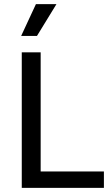

<svg xmlns="http://www.w3.org/2000/svg" viewBox="-20 -915 547 935"><path d="M86 0V-660H178V0ZM116 0V-80H486V0ZM160 -740H83L155 -895H255Z"/></svg>

Font: Bricolage Grotesque 96pt ExtraBold
Style: Regular
Weight: 400
Version: Version 1.001;gftools[0.9.33.dev8+g029e19f]